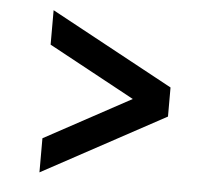

<svg xmlns="http://www.w3.org/2000/svg" viewBox="-42 -597 610 572"><g transform="rotate(5 263.0 -310.5)"><path d="M463 -267 96 -68V-170L354 -310L96 -450V-553L463 -354Z"/></g></svg>

Font: Haskoy Medium
Style: Regular
Weight: 500
Designer: Ertekin Erdin
Foundry: Ertekin Erdin
Version: Version 1.500; ttfautohint (v1.8.3)